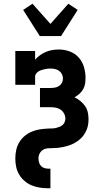

<svg xmlns="http://www.w3.org/2000/svg" viewBox="-20 -793 540 1028"><path d="M193 -600 104 -740 154 -773 250 -665 346 -773 396 -740 307 -600ZM238 215Q215 215 192.5 211.5Q170 208 149.5 199.5Q129 191 111.5 176Q94 161 82.5 141.5Q71 122 66.5 100Q62 78 62 55Q62 32 67 9.5Q72 -13 84 -32.5Q96 -52 114 -66.5Q132 -81 153.5 -89.5Q175 -98 197.5 -101Q220 -104 243 -105H244Q254 -105 263.5 -105.5Q273 -106 282 -108.5Q291 -111 300 -114.5Q309 -118 316 -124.5Q323 -131 326.5 -140Q330 -149 330 -158Q330 -172 323 -185Q316 -198 304.5 -206Q293 -214 278.5 -216.5Q264 -219 250 -219H194V-322H250Q262 -322 274 -324Q286 -326 296 -332.5Q306 -339 311.5 -349.5Q317 -360 317 -372Q317 -385 311.5 -396Q306 -407 296 -414Q286 -421 274 -423.5Q262 -426 250 -426Q242 -426 233.5 -425Q225 -424 217 -422Q209 -420 201 -417.5Q193 -415 186 -410.5Q179 -406 173.5 -399Q168 -392 168 -384V-339H62V-520H168V-474Q180 -487 194.5 -497.5Q209 -508 225.5 -515Q242 -522 260 -525Q278 -528 296 -528Q325 -528 353.5 -517.5Q382 -507 401.5 -485Q421 -463 429.5 -434Q438 -405 438 -376Q438 -360 435.5 -344.5Q433 -329 425 -315Q417 -301 405 -290.5Q393 -280 379 -272Q396 -264 410.5 -252Q425 -240 435.5 -225Q446 -210 450 -191.5Q454 -173 454 -155Q454 -141 452 -127.5Q450 -114 445 -101Q440 -88 432.5 -76Q425 -64 415.5 -54.5Q406 -45 394.5 -37Q383 -29 371 -23Q359 -17 345.5 -13Q332 -9 318.5 -6Q305 -3 291.5 -1.5Q278 0 264 0Q250 0 236 1Q222 2 210.5 9Q199 16 192.5 28.5Q186 41 186 55Q186 66 189 76.5Q192 87 199 95Q206 103 216.5 106.5Q227 110 238 110H250V215Z"/></svg>

Font: Iosevka Curly Slab Extrabold
Style: Regular
Weight: 800
Monospace: yes
Designer: Belleve Invis
Foundry: Belleve Invis
Version: Version 22.1.2; ttfautohint (v1.8.4)